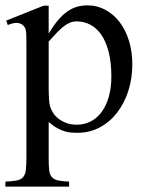

<svg xmlns="http://www.w3.org/2000/svg" viewBox="-26 -480 546 715"><path d="M466.8 -240.7Q466.8 -188 451.9 -141.6Q437 -95.2 409.9 -60.3Q382.8 -25.4 345.2 -5.4Q307.6 14.6 261.7 14.6Q251 14.6 238.8 13.7Q226.6 12.7 213.4 8.5Q200.2 4.4 185.5 -3.7Q170.9 -11.7 155.3 -25.9V109.4Q155.3 135.7 157 152.3Q158.7 168.9 166.3 178.5Q173.8 188 189.2 191.7Q204.6 195.3 231.4 196.3V214.8H-5.9V196.3Q21.5 195.3 37.1 191.9Q52.7 188.5 60.5 179Q68.4 169.4 70.3 152.3Q72.3 135.3 72.3 107.4V-315.9Q72.3 -334.5 72 -346.4Q71.8 -358.4 70.3 -366.5Q68.8 -374.5 65.4 -379.4Q62 -384.3 56.2 -388.7Q48.3 -394 36.4 -394.8Q24.4 -395.5 2.9 -386.7L-2.9 -403.3L136.7 -459H155.3V-354.5Q172.4 -383.8 189.5 -404.1Q206.5 -424.3 224.1 -436.8Q241.7 -449.2 260.3 -454.6Q278.8 -460 299.3 -460Q336.4 -460 367.2 -443.1Q397.9 -426.3 420.2 -396.7Q442.4 -367.2 454.6 -327.1Q466.8 -287.1 466.8 -240.7ZM388.7 -194.3Q388.7 -248.5 378.4 -287.6Q368.2 -326.7 350.6 -351.6Q333 -376.5 309.6 -388.4Q286.1 -400.4 259.8 -400.4Q245.1 -400.4 232.7 -394.8Q220.2 -389.2 208 -379.2Q195.8 -369.1 183.1 -355.5Q170.4 -341.8 155.3 -325.2V-157.7Q155.3 -105.5 159.7 -86.4Q163.1 -73.7 170.9 -61Q178.7 -48.3 191.4 -38.3Q204.1 -28.3 221.2 -22Q238.3 -15.6 259.8 -15.6Q288.6 -15.6 312.3 -28.1Q335.9 -40.5 352.8 -63.5Q369.6 -86.4 379.2 -119.6Q388.7 -152.8 388.7 -194.3Z"/></svg>

Font: Doulos SIL Phon
Style: Regular
Weight: 400
Designer: Walt Agee, Victor Gaultney, Peter Martin, Debbi Hosken, Becca Hirsbrunner
Foundry: SIL International
Version: Version 5.000